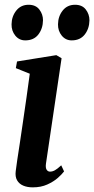

<svg xmlns="http://www.w3.org/2000/svg" viewBox="-20 -776 396 806"><path d="M117.5 10.5Q94.5 10.5 77.5 3.2Q60.5 -4 51.8 -19Q43 -34 46 -57.5Q47.5 -72.5 52.2 -103Q57 -133.5 63.2 -175Q69.5 -216.5 76.5 -265Q83.5 -313.5 91 -365Q98.5 -416.5 105 -466.5L46.5 -490L51.5 -518L216.5 -544.5L238.5 -531.5L173 -89.5Q170.5 -71.5 175.8 -63.5Q181 -55.5 190 -55.5Q200 -55.5 210.5 -61.2Q221 -67 237 -82L249 -56.5Q240.5 -45 222.8 -29.2Q205 -13.5 178.5 -1.5Q152 10.5 117.5 10.5ZM86 -606.5Q60.5 -606.5 44.2 -626.5Q28 -646.5 28.5 -674Q29 -707.5 48.5 -731.8Q68 -756 100 -756Q130 -756 145.2 -736Q160.5 -716 160.5 -691Q160 -656 141 -631.2Q122 -606.5 86 -606.5ZM281 -606.5Q255.5 -606.5 239.2 -626.5Q223 -646.5 223.5 -674Q224 -707.5 243.2 -731.8Q262.5 -756 295 -756Q325 -756 340.2 -736Q355.5 -716 355.5 -691Q355 -656 335.8 -631.2Q316.5 -606.5 281 -606.5Z"/></svg>

Font: Merriweather 72pt SemiBold
Style: Italic
Weight: 600
Italic angle: -7.8°
Version: Version 2.101